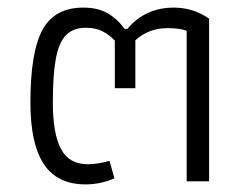

<svg xmlns="http://www.w3.org/2000/svg" viewBox="-20 -477 649 505"><path d="M60 -207Q60 -341 92 -399Q124 -457 199 -457Q236 -457 261.5 -443Q287 -429 308 -401H315Q362 -457 437 -457Q488 -457 530 -428V0H471V-396Q453 -403 421 -403Q371 -403 336 -371V-245H282V-370Q267 -386 249 -395Q231 -404 206 -404Q173 -404 154 -385Q135 -366 127 -323.5Q119 -281 119 -207Q119 -125 140.5 -85Q162 -45 210 -45Q237 -45 268 -54L281 -8Q245 8 205 8Q131 8 95.5 -45Q60 -98 60 -207Z"/></svg>

Font: Athiti
Style: Regular
Weight: 400
Designer: CadsonDemak Team
Foundry: CadsonDemak
Version: Version 1.033